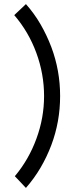

<svg xmlns="http://www.w3.org/2000/svg" viewBox="-20 -819 372 938"><path d="M106.7 -799Q85.5 -778.7 73.6 -767.7Q61.7 -756.7 56.9 -752Q52.2 -747.3 50.9 -746.2Q49.7 -745 49.7 -745Q119.7 -663.5 157.5 -560.7Q195.3 -457.8 195.3 -350Q195.3 -243 158 -141.7Q120.7 -39.5 52.5 41.8Q73 63.2 84.1 75.1Q95.2 87 99.8 91.8Q104.3 96.7 105.5 97.8Q106.7 99 106.7 99Q147.7 52 178.2 0Q208.7 -52 230.7 -110Q273.7 -224.3 273.7 -350Q273.7 -474.8 230.7 -589.2Q208.7 -647.2 178.2 -700Q147.7 -752.8 106.7 -799Z"/></svg>

Font: Unageo Variable
Style: Regular
Weight: 300
Designer: Richard Sepsi
Foundry: Richard Sepsi
Version: Version 2.200